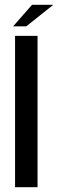

<svg xmlns="http://www.w3.org/2000/svg" viewBox="-20 -783 243 803"><path d="M43 0V-633H137V0ZM35 -673 114 -763H203L90 -673Z"/></svg>

Font: Alumni Sans Thin SemiBold
Style: Regular
Weight: 600
Version: Version 1.018